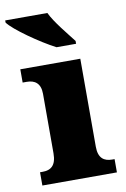

<svg xmlns="http://www.w3.org/2000/svg" viewBox="-111 -818 573 870"><g transform="rotate(-10 176.0 -383.0)"><path d="M184 -606H274V-619C245 -657 191 -721 170 -766H-24V-756C1 -721 114 -642 184 -606ZM12 0H355V-61H344C307 -61 281 -78 281 -131V-536H5V-475H24C60 -475 87 -458 87 -409V-135C87 -79 62 -61 24 -61H12Z"/></g></svg>

Font: Noto Serif Lao Black
Style: Regular
Weight: 900
Designer: Monotype Design Team
Foundry: Monotype Imaging Inc.
Version: Version 2.003